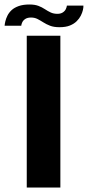

<svg xmlns="http://www.w3.org/2000/svg" viewBox="-38 -834 391 854"><path d="M81 0H230.5V-675H81ZM226.5 -713Q254.5 -713 273 -720.5Q291.5 -728 303.2 -739.8Q315 -751.5 321.5 -764.5Q328 -777.5 330.8 -789.5Q333.5 -801.5 333 -809H259.5Q259 -802.5 254.8 -793.5Q250.5 -784.5 241 -778.5Q231.5 -772.5 217.5 -772.5Q200 -772.5 187 -778.8Q174 -785 161.2 -793.5Q148.5 -802 132.5 -808Q116.5 -814 92.5 -814Q65 -814 45.2 -807Q25.5 -800 13.5 -788.8Q1.5 -777.5 -5 -764.2Q-11.5 -751 -14.2 -739.2Q-17 -727.5 -17.5 -719.5H56.5Q57 -726.5 61.2 -735.2Q65.5 -744 75 -750Q84.5 -756 100 -756Q116 -756 128.8 -749.5Q141.5 -743 154.8 -734.5Q168 -726 184.8 -719.5Q201.5 -713 226.5 -713Z"/></svg>

Font: Anybody SemiExpanded SemiBold
Style: Regular
Weight: 600
Width: 6
Designer: Tyler Finck
Foundry: Etcetera Type Company
Version: Version 1.113;gftools[0.9.25]